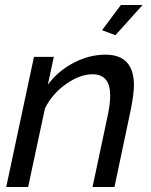

<svg xmlns="http://www.w3.org/2000/svg" viewBox="-20 -750 607 770"><path d="M442.9 -608.9 389.2 -628.9 464.8 -730H551.8ZM116.2 -522H195.8L171.9 -410.2Q212.4 -465.3 275.1 -498Q337.9 -530.8 402.8 -530.8Q517.1 -530.8 517.1 -408.2Q517.1 -375 504.9 -312L439 0H351.1L413.1 -292Q421.9 -335 421.9 -367.2Q421.9 -452.1 351.1 -452.1Q300.3 -452.1 244.6 -412.8Q189 -373.5 160.2 -314.9L92.8 0H4.9Z"/></svg>

Font: Rawline Medium
Style: Italic
Weight: 500
Italic angle: -12°
Designer: Matt McInerney, Pablo Impallari, Rodrigo Fuenzalida
Foundry: Matt McInerney, Pablo Impallari, Rodrigo Fuenzalida
Version: Version 4.020;PS 004.020;hotconv 1.0.88;makeotf.lib2.5.64775